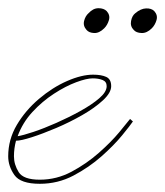

<svg xmlns="http://www.w3.org/2000/svg" viewBox="-50 -439 402 468"><path d="M204 -370Q192 -358 179.5 -358.5Q167 -359 161 -366Q152 -376 155 -388Q158 -400 166 -407Q177 -419 190 -419Q203 -419 210 -412Q219 -402 215.5 -390Q212 -378 204 -370ZM320 -370Q308 -358 295 -358.5Q282 -359 276 -366Q267 -375 269.5 -388Q272 -401 280 -407Q293 -418 306 -418.5Q319 -419 326 -412Q335 -402 331.5 -390Q328 -378 320 -370ZM47 9Q0 9 -15 -12.5Q-30 -34 -30 -58Q-30 -99 -9 -134.5Q12 -170 45 -198Q78 -226 113.5 -241.5Q149 -257 177 -257Q197 -257 209 -251.5Q221 -246 221 -229Q221 -213 201 -194.5Q181 -176 150.5 -158.5Q120 -141 87 -127Q54 -113 27.5 -104.5Q1 -96 -11 -96Q-16 -77 -16 -58Q-16 -38 -4.5 -19.5Q7 -1 47 -1Q88 -1 124.5 -20.5Q161 -40 191 -66.5Q221 -93 240.5 -116.5Q260 -140 267 -149L274 -143Q268 -134 248 -109.5Q228 -85 197.5 -58Q167 -31 129 -11Q91 9 47 9ZM176 -248Q161 -248 135.5 -238.5Q110 -229 81.5 -210.5Q53 -192 29 -166Q5 -140 -7 -107Q6 -109 31.5 -117.5Q57 -126 87.5 -139.5Q118 -153 146 -168.5Q174 -184 192 -199.5Q210 -215 210 -229Q210 -240 200 -244Q190 -248 176 -248Z"/></svg>

Font: Kapakana Light
Style: Regular
Weight: 300
Designer: Kyosuke Nagai
Version: Version 1.000